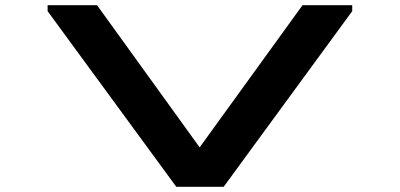

<svg xmlns="http://www.w3.org/2000/svg" viewBox="-20 -720 1540 740"><path d="M1146 -700 749.5 -152 354 -700H163.5V-677L659.5 0H842L1337.5 -677V-700Z"/></svg>

Font: Melete Bold
Style: Regular
Weight: 700
Width: 6
Designer: Sora Sagano
Foundry: DOT COLON
Version: Version 0.200;FEAKit 1.0